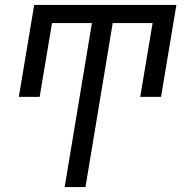

<svg xmlns="http://www.w3.org/2000/svg" viewBox="-20 -540 790 775"><path d="M241 215 351 -447H190L140 -149H56L118 -520H692L630 -149H546L596 -447H435L325 215Z"/></svg>

Font: Iosevka Custom Oblique
Style: Regular
Weight: 400
Italic angle: -9°
Designer: Belleve Invis
Foundry: Belleve Invis
Version: Version 27.0.1